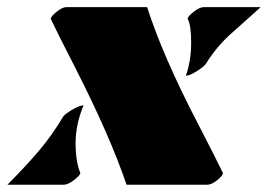

<svg xmlns="http://www.w3.org/2000/svg" viewBox="-35 -508 736 528"><path d="M535.2 0H313Q267.6 -133.8 171.9 -321.8Q123 -417 104.5 -456.1Q104.5 -462.4 120.4 -475.3Q136.2 -488.3 147 -488.3H369.6Q412.6 -354 508.8 -168.9Q557.6 -74.7 578.1 -32.2Q578.1 -25.4 562.5 -12.7Q546.9 0 535.2 0ZM476.1 -299.8Q490.7 -340.8 490.7 -390.4Q490.7 -439.9 481 -456.1Q481.4 -462.9 497.6 -475.6Q513.7 -488.3 525.4 -488.3H681.6Q666.5 -474.1 638.2 -449.2Q609.9 -424.3 596.2 -411.6Q558.6 -377 530.8 -332Q526.4 -325.2 506.6 -312.5Q486.8 -299.8 476.1 -299.8ZM194.8 -218.3Q172.9 -166 172.9 -114.5Q172.9 -63 186 -32.2Q185.5 -25.9 168.7 -12.9Q151.9 0 140.6 0H-14.6Q37.6 -52.7 72.8 -94.2Q107.9 -135.7 138.2 -186.5Q142.1 -193.4 162.8 -205.8Q183.6 -218.3 194.8 -218.3Z"/></svg>

Font: Emblema One
Style: Regular
Weight: 400
Designer: Riccardo De Franceschi
Foundry: Riccardo De Franceschi
Version: Version 1.003